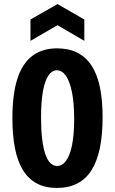

<svg xmlns="http://www.w3.org/2000/svg" viewBox="-20 -911 566 945"><path d="M260 14Q202 14 160.5 -8.5Q119 -31 92.5 -74.5Q66 -118 53.5 -182Q41 -246 41 -329Q41 -447 65.5 -523Q90 -599 139 -636Q188 -673 261 -673Q318 -673 360 -652Q402 -631 430 -589Q458 -547 471.5 -483Q485 -419 485 -333Q485 -247 471.5 -182Q458 -117 430.5 -73.5Q403 -30 360.5 -8Q318 14 260 14ZM261 -94Q286 -94 305 -119.5Q324 -145 334.5 -196.5Q345 -248 345 -325Q345 -403 334.5 -456Q324 -509 305 -537Q286 -565 259 -565Q236 -565 218.5 -539.5Q201 -514 191.5 -462.5Q182 -411 182 -332Q182 -272 187.5 -227Q193 -182 203 -152.5Q213 -123 228 -108.5Q243 -94 261 -94ZM130 -710V-815L263 -891L395 -815V-710L263 -787Z"/></svg>

Font: Bricolage Grotesque Condensed
Style: Bold
Weight: 700
Width: 3
Designer: Mathieu Triay
Foundry: Atelier Triay
Version: Version 1.001;gftools[0.9.33.dev8+g029e19f]